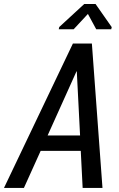

<svg xmlns="http://www.w3.org/2000/svg" viewBox="-44 -925 584 945"><path d="M190.4 -258.3H350.1L334 -573.7H332.5ZM353.5 -182.6H156.2L73.7 0H-24.4L314.9 -710.9H408.2L460.4 0H362.8ZM505.9 -791.5 503.4 -780.8H429.7L388.7 -856.4L318.4 -780.8H245.1L247.6 -792L370.6 -905.3H426.3Z"/></svg>

Font: RobotoCondensed-Italic
Style: Italic
Weight: 400
Designer: Google
Version: Version 1.200311; 2013